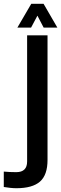

<svg xmlns="http://www.w3.org/2000/svg" viewBox="-95 -787 324 1016"><path d="M-8.5 209Q-23.5 209 -41.5 207Q-59.5 205 -75 202.5V121Q-62.5 122.5 -43 123.2Q-23.5 124 -9 124Q48.5 124 48.5 67.5V-600H156.5V59.5Q156.5 139 116.5 174Q76.5 209 -8.5 209ZM-3 -641 70.5 -767H135.5L208.5 -641H136L103 -704L69.5 -641Z"/></svg>

Font: Big Shoulders Stencil Display
Style: Bold
Weight: 700
Designer: Patric King
Foundry: XO Type Co
Version: Version 1.000